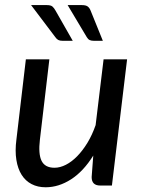

<svg xmlns="http://www.w3.org/2000/svg" viewBox="-20 -746 572 772"><path d="M40 0ZM178.5 -507.5 140.5 -185Q133.5 -127 147.2 -99.2Q161 -71.5 199 -71.5Q221.5 -71.5 245 -83.5Q268.5 -95.5 290.5 -118Q312.5 -140.5 331.8 -172.2Q351 -204 364.5 -243L396.5 -507.5H491L430 0H383Q348.5 0 348.5 -34L355 -120.5Q315.5 -57 265.8 -25Q216 7 163.5 7Q131.5 7 107 -5.8Q82.5 -18.5 67 -43Q51.5 -67.5 45.8 -103.2Q40 -139 46 -185L84 -507.5ZM309.5 -725.5Q325 -725.5 332.5 -720Q340 -714.5 344.5 -703L393.5 -582H357Q347 -582 340.5 -585Q334 -588 329 -596.5L252 -725.5ZM168.5 -725.5Q184 -725.5 190.8 -719.8Q197.5 -714 203.5 -703L272.5 -582H231Q221 -582 214.5 -585.2Q208 -588.5 202.5 -596.5L105 -725.5Z"/></svg>

Font: Lato Medium
Style: Italic
Weight: 500
Italic angle: -7°
Designer: Lukasz Dziedzic
Foundry: tyPoland Lukasz Dziedzic
Version: Version 2.006; 2014-01-15